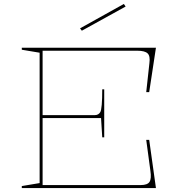

<svg xmlns="http://www.w3.org/2000/svg" viewBox="-20 -949 902 969"><path d="M90 0V-10L180 -25V-683L90 -698V-708H767L733 -484H718L734 -630Q739 -666 725 -679.5Q711 -693 673 -693H195V-368H459Q468 -368 475 -372Q482 -376 486 -383Q491 -391 493.5 -420.5Q496 -450 496 -498H506V-256H496L490 -353H195V-15H690Q724 -15 734.5 -31Q745 -47 739 -87L718 -243H733L767 0ZM393 -794 384 -806 605 -929 614 -916Z"/></svg>

Font: Kalnia SemiExpanded Thin
Style: Regular
Weight: 250
Width: 6
Designer: Frida Medrano
Foundry: Frida Medrano
Version: Version 1.105